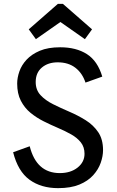

<svg xmlns="http://www.w3.org/2000/svg" viewBox="-20 -960 606 995"><path d="M281 15Q193 15 133 -28.5Q73 -72 48 -171L134 -202Q169 -63 290 -63Q346 -63 382 -91.5Q418 -120 418 -163Q418 -198 399 -222Q380 -246 349 -263.5Q318 -281 280.5 -297Q243 -313 206 -331.5Q169 -350 138 -375.5Q107 -401 88 -438Q69 -475 69 -527Q69 -557 80.5 -590Q92 -623 118 -651Q144 -679 186.5 -697Q229 -715 292 -715Q375 -715 430.5 -679.5Q486 -644 510 -563L423 -532Q407 -581 370.5 -609Q334 -637 279 -637Q229 -637 197 -610Q165 -583 165 -535Q165 -494 190 -467Q215 -440 255 -420Q295 -400 339.5 -381Q384 -362 424 -337Q464 -312 489 -275Q514 -238 514 -182Q514 -151 502 -116.5Q490 -82 463 -52Q436 -22 391.5 -3.5Q347 15 281 15ZM166 -757 129 -808 280 -940H306L457 -808L420 -757L293 -846Z"/></svg>

Font: Orienta
Style: Regular
Weight: 400
Designer: Eduardo Rodriguez Tunni
Foundry: Eduardo Rodriguez Tunni
Version: Version 1.002; ttfautohint (v1.8.4.7-5d5b);gftools[0.9.23]